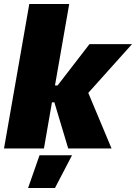

<svg xmlns="http://www.w3.org/2000/svg" viewBox="-25 -740 678 957"><path d="M194 0 234 -230H246L315 0H531L415 -277L633 -520H421L262 -314H249L320 -720H121L-5 0ZM115 197H249L334 34H172Z"/></svg>

Font: Fixel Text 20240404 Black
Style: Italic
Weight: 900
Width: 4
Italic angle: -10°
Designer: AlfaBravo + MacPaw
Foundry: Kyrylo Tkachov, Marchela Mozhyna, Serhii Makarenko, Maria Weinstein, Zakhar Kryvoshyya
Version: Version 1.211;Glyphs 3.2 (3225)